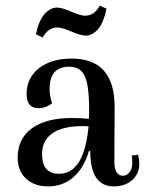

<svg xmlns="http://www.w3.org/2000/svg" viewBox="-20 -653 528 685"><path d="M132 -519 108 -531Q119 -581 139.5 -603.5Q160 -626 183 -626Q201 -626 234 -611.5Q267 -597 283 -597Q317 -597 336 -633L360 -622Q349 -570 329 -548Q309 -526 286 -526Q268 -526 234.5 -540.5Q201 -555 185 -555Q152 -555 132 -519ZM152 12Q102 12 72.5 -16Q43 -44 43 -90Q43 -158 93.5 -195Q144 -232 236 -232Q270 -232 297 -229Q298 -239 298 -261Q298 -348 282.5 -381.5Q267 -415 227 -415Q157 -415 157 -336Q157 -308 166 -285Q144 -267 117 -267Q75 -267 75 -318Q75 -375 119 -409.5Q163 -444 236 -444Q389 -444 389 -271L388 -77Q388 -26 419 -26Q433 -26 442.5 -39Q452 -52 452 -71Q452 -89 450 -98L473 -101Q477 -79 477 -69Q477 -33 451.5 -10.5Q426 12 386 12Q302 12 302 -114H297Q280 -54 242 -21Q204 12 152 12ZM130 -103Q130 -33 191 -33Q280 -33 296 -202Q289 -203 274 -203Q204 -203 167 -177.5Q130 -152 130 -103Z"/></svg>

Font: Arapey
Style: Regular
Weight: 400
Designer: Eduardo Rodriguez Tunni
Foundry: Eduardo Rodriguez Tunni
Version: Version 4.000